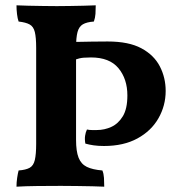

<svg xmlns="http://www.w3.org/2000/svg" viewBox="-20 -699 678 722"><path d="M42 3Q42 -13 44.5 -30Q47 -47 50 -58Q77 -60 91.5 -68Q106 -76 111 -97.5Q116 -119 116 -158V-519Q116 -558 111 -578.5Q106 -599 91.5 -607Q77 -615 50 -618Q46 -629 44 -646Q42 -663 42 -679Q60 -678 86.5 -677.5Q113 -677 142 -676.5Q171 -676 194 -676Q217 -676 243 -676.5Q269 -677 294.5 -677.5Q320 -678 340 -679Q340 -662 339 -647Q338 -632 333 -618Q306 -616 291.5 -607.5Q277 -599 271.5 -578.5Q266 -558 266 -519V-173Q266 -130 275.5 -106Q285 -82 306.5 -71.5Q328 -61 365 -58Q370 -46 371 -30Q372 -14 372 3Q355 2 328 1.5Q301 1 270 0.5Q239 0 209 0Q165 0 120 0.5Q75 1 42 3ZM371 -150Q349 -150 332 -152.5Q315 -155 301 -159Q298 -175 300 -188.5Q302 -202 307 -212Q316 -210 325.5 -210Q335 -210 344 -210Q373 -210 399 -222Q425 -234 442 -262Q459 -290 459 -340Q459 -402 425.5 -442.5Q392 -483 322 -483Q309 -483 294.5 -482Q280 -481 260 -474L227 -541Q247 -541 272 -541.5Q297 -542 325.5 -542.5Q354 -543 385 -543Q464 -543 511.5 -517.5Q559 -492 581 -449.5Q603 -407 603 -357Q603 -302 576 -254.5Q549 -207 497 -178.5Q445 -150 371 -150Z"/></svg>

Font: Vollkorn
Style: Bold
Weight: 700
Designer: Friedrich Althausen
Foundry: Friedrich Althausen
Version: Version 5.000